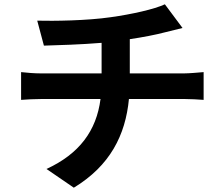

<svg xmlns="http://www.w3.org/2000/svg" viewBox="-20 -814 1040 892"><path d="M78 -479V-350C104 -352 141 -354 172 -354H447C428 -206 348 -99 196 -29L323 58C491 -44 563 -186 579 -354H838C865 -354 899 -352 926 -350V-479C904 -477 857 -473 835 -473H583V-632C643 -641 702 -652 751 -665C768 -669 794 -676 828 -684L746 -794C696 -771 594 -748 494 -734C384 -718 229 -716 153 -718L184 -602C251 -604 356 -607 452 -615V-473H170C139 -473 105 -476 78 -479Z"/></svg>

Font: Noto Sans CJK SC
Style: Bold
Weight: 700
Designer: Ryoko NISHIZUKA 西塚涼子 (kana, bopomofo & ideographs); Paul D. Hunt (Latin, Greek & Cyrillic); Sandoll Communications 산돌커뮤니
Foundry: Adobe
Version: Version 2.004;hotconv 1.0.118;makeotfexe 2.5.65603